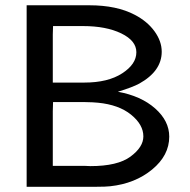

<svg xmlns="http://www.w3.org/2000/svg" viewBox="-20 -715 727 735"><path d="M82 0V-694.8H321.8Q426.8 -694.8 496.1 -658.2Q543.9 -633.3 571.5 -595.2Q599.1 -557.1 599.1 -517.1Q599.1 -442.9 513.2 -395Q487.3 -380.9 431.2 -363.8Q520 -347.7 574 -299.8Q627.9 -252 627.9 -191.9Q627.9 -120.1 562.5 -66.2Q497.1 -12.2 401.9 -2Q384.8 0 349.1 0ZM182.1 -80.1H303.2Q307.1 -80.1 314.5 -79.6Q321.8 -79.1 326.2 -79.1Q430.2 -79.1 479.5 -115.5Q528.8 -151.9 528.8 -192.9Q528.8 -237.8 481.9 -275.9Q435.1 -314 355 -321.8Q337.9 -323.7 305.2 -324.2H183.1L182.1 -289.1ZM182.1 -398.9H303.2Q393.1 -398.9 447.5 -434.1Q502 -469.2 502 -515.1Q502 -559.1 444.1 -587.2Q386.2 -615.2 297.9 -615.2H183.1L182.1 -583Z"/></svg>

Font: CMU Bright
Style: SemiBold
Weight: 600
Version: Version 0.7.0